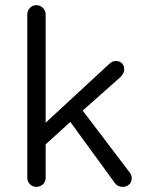

<svg xmlns="http://www.w3.org/2000/svg" viewBox="-20 -729 572 745"><path d="M461.9 -458Q461.9 -492.2 427.7 -492.2Q417 -492.2 404.3 -481.4L157.2 -252.9V-672.9Q157.2 -687.5 146.5 -698.2Q135.7 -709 121.1 -709Q106.4 -709 96.2 -698.2Q85.9 -687.5 85.9 -672.9V-39.1Q85.9 -24.4 96.2 -14.2Q106.4 -3.9 121.1 -3.9Q135.7 -3.9 147.5 -14.6Q157.2 -25.4 157.2 -39.1V-168.9L252.9 -255.9L425.8 -18.6Q433.6 -7.8 447.3 -4.9Q451.2 -3.9 456.1 -3.9Q460.9 -3.9 464.8 -4.9Q474.6 -6.8 482.9 -15.1Q491.2 -23.4 491.2 -38.1Q491.2 -47.9 483.4 -59.6L300.8 -299.8L448.2 -430.7Q461.9 -446.3 461.9 -458Z"/></svg>

Font: FakePearl
Style: ExtraLight
Weight: 300
Version: Version 1.2